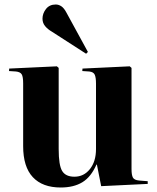

<svg xmlns="http://www.w3.org/2000/svg" viewBox="-20 -820 699 854"><path d="M250 14Q169 14 126 -32Q83 -78 83 -170V-449Q83 -479 76.5 -489.5Q70 -500 51 -502L20 -504L21 -515L233 -525L241 -518V-157Q241 -85 256.5 -59.5Q272 -34 311 -34Q353 -34 380 -68Q407 -102 407 -157V-448Q407 -475 401.5 -487.5Q396 -500 377 -502L346 -504L347 -515L557 -525L565 -518V-68Q565 -42 571 -30.5Q577 -19 599 -17L637 -14V-2L430 8L411 -88H409Q385 -33 346.5 -9.5Q308 14 250 14ZM363 -581 211 -679Q192 -690 180.5 -704Q169 -718 169 -737Q169 -760 184.5 -780Q200 -800 228 -800Q241 -800 253 -792Q265 -784 276 -763L371 -589Z"/></svg>

Font: Literata 72pt
Style: Bold
Weight: 700
Designer: Latin by Veronika Burian and Jose Scaglione. Greek by Irene Vlachou. Cyrillic by Vera Evstafieva.
Foundry: TypeTogether
Version: Version 3.002